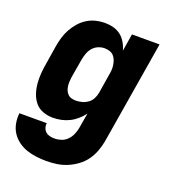

<svg xmlns="http://www.w3.org/2000/svg" viewBox="-136 -634 872 962"><g transform="rotate(20 300.0 -152.5)"><path d="M219 223Q192 223 164.5 219.5Q137 216 112.5 207.5Q88 199 67 183.5Q46 168 32 146.5Q18 125 13 98.5Q8 72 11 44H157Q155 57 159 69Q163 81 172 89Q181 97 193.5 100Q206 103 219 103Q237 103 255 97Q273 91 286.5 77Q300 63 307.5 45.5Q315 28 318 11L332 -71Q318 -52 300 -36.5Q282 -21 261.5 -11Q241 -1 219 3.5Q197 8 176 8Q148 8 123 -1Q98 -10 81.5 -29.5Q65 -49 56.5 -74Q48 -99 45.5 -125.5Q43 -152 45 -180Q47 -208 52 -235L68 -335Q72 -359 79 -382.5Q86 -406 98 -428Q110 -450 127 -469.5Q144 -489 165.5 -502.5Q187 -516 211.5 -522Q236 -528 259 -528Q283 -528 305.5 -522Q328 -516 345 -502.5Q362 -489 373.5 -469.5Q385 -450 391 -428L406 -520H553L462 30Q457 57 447 84Q437 111 420 134.5Q403 158 379 175.5Q355 193 328.5 204Q302 215 274 219Q246 223 219 223ZM255 -112Q271 -112 287.5 -116.5Q304 -121 318 -131Q332 -141 340 -156.5Q348 -172 351 -188L367 -288Q370 -302 371 -316Q372 -330 370 -343Q368 -356 363.5 -368.5Q359 -381 350 -390.5Q341 -400 328 -404Q315 -408 301 -408Q284 -408 267.5 -401Q251 -394 239 -380Q227 -366 221 -349Q215 -332 212 -316L195 -216Q193 -203 192.5 -191Q192 -179 193.5 -167Q195 -155 199.5 -144.5Q204 -134 212 -126Q220 -118 231.5 -115Q243 -112 255 -112Z"/></g></svg>

Font: Iosevka SS04 Heavy Extended
Style: Italic
Weight: 900
Width: 7
Italic angle: -9°
Monospace: yes
Designer: Belleve Invis
Foundry: Belleve Invis
Version: Version 19.0.0; ttfautohint (v1.8.4)